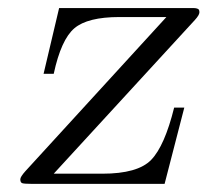

<svg xmlns="http://www.w3.org/2000/svg" viewBox="-20 -451 509 471"><path d="M29.8 -11.2Q29.8 -17.1 42 -30.8L388.2 -409.2H272.9Q194.8 -409.2 162.4 -381.6Q129.9 -354 111.8 -270H86.9L125 -431.2H442.9Q451.7 -431.2 455.3 -431.2Q459 -431.2 462.9 -430.2Q466.8 -429.2 468 -427Q469.2 -424.8 469.2 -420.9Q469.2 -414.1 458 -401.9L111.8 -24.9H231Q317.9 -24.9 350.8 -58.8Q383.8 -92.8 407.2 -187H432.1L383.8 0H56.2Q39.1 0 34.4 -1.7Q29.8 -3.4 29.8 -11.2Z"/></svg>

Font: CMU Serif Extra
Style: RomanSlanted
Weight: 500
Italic angle: -9.46001°
Version: Version 0.7.0